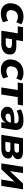

<svg xmlns="http://www.w3.org/2000/svg" viewBox="1924 -2478 565 4452"><g transform="rotate(90 2206.0 -251.5)"><path d="M297 11Q212 11 155 -23Q98 -57 72.5 -117Q47 -177 58 -255Q66 -315 91.5 -363.5Q117 -412 157 -445Q197 -478 250 -496Q303 -514 366 -514Q421 -514 469 -498.5Q517 -483 544 -459L493 -345Q469 -364 436.5 -374.5Q404 -385 370 -385Q337 -385 310.5 -375.5Q284 -366 264 -347.5Q244 -329 232 -304Q220 -279 216 -246Q208 -186 238 -152Q268 -118 330 -118Q363 -118 398.5 -129Q434 -140 462 -158L494 -44Q472 -28 440.5 -15.5Q409 -3 372.5 4Q336 11 297 11Z M691 0 752 -381H590L609 -503H934L909 -348H1052Q1157 -348 1205 -303.5Q1253 -259 1241 -171Q1234 -115 1201.5 -77Q1169 -39 1117 -19.5Q1065 0 999 0ZM865 -103H986Q1031 -103 1059 -121.5Q1087 -140 1092 -177Q1097 -214 1074.5 -230Q1052 -246 1008 -246H888Z M1600 11Q1515 11 1458 -23Q1401 -57 1375.5 -117Q1350 -177 1361 -255Q1369 -315 1394.5 -363.5Q1420 -412 1460 -445Q1500 -478 1553 -496Q1606 -514 1669 -514Q1724 -514 1772 -498.5Q1820 -483 1847 -459L1796 -345Q1772 -364 1739.5 -374.5Q1707 -385 1673 -385Q1640 -385 1613.5 -375.5Q1587 -366 1567 -347.5Q1547 -329 1535 -304Q1523 -279 1519 -246Q1511 -186 1541 -152Q1571 -118 1633 -118Q1666 -118 1701.5 -129Q1737 -140 1765 -158L1797 -44Q1775 -28 1743.5 -15.5Q1712 -3 1675.5 4Q1639 11 1600 11Z M2007 0 2068 -381H1892L1912 -503H2425L2406 -381H2231L2171 0Z M2633 11Q2575 11 2533.5 -12.5Q2492 -36 2471 -74.5Q2450 -113 2457 -160Q2463 -209 2499.5 -241Q2536 -273 2605.5 -288.5Q2675 -304 2780 -304H2854L2842 -223H2780Q2728 -223 2692 -218.5Q2656 -214 2637 -200.5Q2618 -187 2615 -160Q2611 -131 2630.5 -114.5Q2650 -98 2687 -98Q2718 -98 2746.5 -112Q2775 -126 2795 -151.5Q2815 -177 2820 -212L2836 -314Q2844 -362 2817.5 -382.5Q2791 -403 2733 -403Q2693 -403 2645.5 -392Q2598 -381 2544 -355L2516 -456Q2555 -475 2596.5 -488Q2638 -501 2682.5 -507.5Q2727 -514 2773 -514Q2854 -514 2906 -489Q2958 -464 2979.5 -413Q3001 -362 2989 -284L2944 0H2811L2826 -100H2823Q2804 -65 2775.5 -40.5Q2747 -16 2711.5 -2.5Q2676 11 2633 11Z M3106 0 3185 -503H3491Q3561 -503 3602 -487Q3643 -471 3659 -442Q3675 -413 3670 -373Q3667 -348 3653.5 -326.5Q3640 -305 3618 -289.5Q3596 -274 3565 -264L3564 -261Q3616 -249 3637.5 -218.5Q3659 -188 3652 -137Q3644 -75 3584.5 -37.5Q3525 0 3422 0ZM3268 -94H3418Q3456 -94 3479 -108Q3502 -122 3506 -152Q3511 -182 3491.5 -196Q3472 -210 3436 -210H3286ZM3301 -303H3442Q3475 -303 3495.5 -318Q3516 -333 3519 -360Q3523 -385 3506.5 -397.5Q3490 -410 3458 -410H3318Z M3768 0 3847 -503H3994L3946 -200H3947L4234 -503H4370L4290 0H4143L4192 -305H4191L3904 0Z"/></g></svg>

Font: Nunito Sans 7pt ExtraBold
Style: Italic
Weight: 800
Italic angle: -9°
Designer: Vernon Adams
Foundry: Vernon Adams
Version: Version 3.101;gftools[0.9.27]